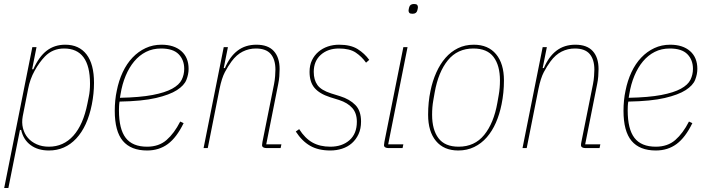

<svg xmlns="http://www.w3.org/2000/svg" viewBox="-20 -742 3548 962"><path d="M142 -506H163L141 -395H147Q175 -458 214 -488Q253 -518 307 -518Q376 -518 413.5 -469.5Q451 -421 451 -327Q451 -273 440 -218Q418 -108 362 -48Q306 12 225 12Q170 12 133.5 -15Q97 -42 86 -91H80L22 200H1ZM225 -7Q298 -7 347.5 -62Q397 -117 418 -223L425 -258Q431 -286 431 -323Q431 -499 301 -499Q244 -499 205 -459Q177 -430 153.5 -387.5Q130 -345 121 -297L94 -160Q88 -128 95 -100Q102 -72 119.5 -51.5Q137 -31 164 -19Q191 -7 225 -7Z M717 12Q636 12 595.5 -36Q555 -84 555 -187Q555 -213 557.5 -238.5Q560 -264 565 -287Q575 -338 595 -380.5Q615 -423 644 -453.5Q673 -484 709.5 -501Q746 -518 789 -518Q852 -518 888.5 -486Q925 -454 925 -397Q925 -370 914 -342Q903 -314 866.5 -290.5Q830 -267 761.5 -251Q693 -235 579 -233Q577 -222 576.5 -209.5Q576 -197 576 -189Q576 -95 610 -51Q644 -7 717 -7Q776 -7 814.5 -40.5Q853 -74 883 -133L900 -125Q865 -53 821 -20.5Q777 12 717 12ZM787 -499Q745 -499 711.5 -482Q678 -465 652.5 -434.5Q627 -404 609.5 -362Q592 -320 584 -270L581 -252Q681 -254 744 -266Q807 -278 842.5 -297.5Q878 -317 890.5 -342.5Q903 -368 903 -397Q903 -442 875 -470.5Q847 -499 787 -499Z M1000 0 1101 -506H1122L1101 -401H1107Q1131 -458 1170 -488Q1209 -518 1265 -518Q1323 -518 1352 -486Q1381 -454 1381 -396Q1381 -379 1379.5 -359.5Q1378 -340 1374 -321L1314 -19H1390L1386 0H1316Q1306 0 1299.5 -3.5Q1293 -7 1293 -15Q1293 -21 1295 -31L1353 -320Q1357 -340 1358.5 -361Q1360 -382 1360 -393Q1360 -444 1336.5 -471.5Q1313 -499 1262 -499Q1227 -499 1196 -483.5Q1165 -468 1140 -434Q1123 -411 1107 -381Q1091 -351 1080 -297L1021 0Z M1635 12Q1575 12 1534 -11.5Q1493 -35 1462 -83L1479 -95Q1508 -49 1545.5 -28Q1583 -7 1635 -7Q1694 -7 1731 -39.5Q1768 -72 1768 -132Q1768 -175 1745 -201Q1722 -227 1679 -241L1634 -255Q1581 -272 1556 -301.5Q1531 -331 1531 -382Q1531 -415 1543 -440Q1555 -465 1575.5 -482.5Q1596 -500 1622.5 -509Q1649 -518 1679 -518Q1737 -518 1772 -496Q1807 -474 1830 -442L1814 -428Q1793 -458 1762.5 -478.5Q1732 -499 1678 -499Q1623 -499 1587.5 -467.5Q1552 -436 1552 -382Q1552 -342 1570.5 -316Q1589 -290 1639 -274L1684 -260Q1732 -245 1760.5 -216Q1789 -187 1789 -133Q1789 -97 1776.5 -70Q1764 -43 1743 -24.5Q1722 -6 1694 3Q1666 12 1635 12Z M2047 -673Q2035 -673 2031 -677.5Q2027 -682 2027 -689Q2027 -691 2028 -696.5Q2029 -702 2030 -705Q2034 -722 2054 -722Q2066 -722 2070 -717.5Q2074 -713 2074 -706Q2074 -704 2073 -698.5Q2072 -693 2071 -690Q2067 -673 2047 -673ZM1927 0Q1917 0 1910.5 -3.5Q1904 -7 1904 -15Q1904 -21 1906 -31L2001 -506H2022L1925 -19H2001L1997 0Z M2276 12Q2204 12 2164.5 -35.5Q2125 -83 2125 -167Q2125 -231 2137 -287Q2147 -336 2166 -378.5Q2185 -421 2212 -452Q2239 -483 2274.5 -500.5Q2310 -518 2354 -518Q2426 -518 2465.5 -470.5Q2505 -423 2505 -339Q2505 -277 2493 -219Q2483 -169 2464.5 -127Q2446 -85 2419 -54Q2392 -23 2356 -5.5Q2320 12 2276 12ZM2278 -7Q2358 -7 2406 -66Q2454 -125 2472 -227L2479 -267Q2485 -300 2485 -339Q2485 -414 2453 -456.5Q2421 -499 2352 -499Q2272 -499 2224 -440Q2176 -381 2158 -279L2151 -239Q2145 -206 2145 -167Q2145 -92 2177 -49.5Q2209 -7 2278 -7Z M2598 0 2699 -506H2720L2699 -401H2705Q2729 -458 2768 -488Q2807 -518 2863 -518Q2921 -518 2950 -486Q2979 -454 2979 -396Q2979 -379 2977.5 -359.5Q2976 -340 2972 -321L2912 -19H2988L2984 0H2914Q2904 0 2897.5 -3.5Q2891 -7 2891 -15Q2891 -21 2893 -31L2951 -320Q2955 -340 2956.5 -361Q2958 -382 2958 -393Q2958 -444 2934.5 -471.5Q2911 -499 2860 -499Q2825 -499 2794 -483.5Q2763 -468 2738 -434Q2721 -411 2705 -381Q2689 -351 2678 -297L2619 0Z M3266 12Q3185 12 3144.5 -36Q3104 -84 3104 -187Q3104 -213 3106.5 -238.5Q3109 -264 3114 -287Q3124 -338 3144 -380.5Q3164 -423 3193 -453.5Q3222 -484 3258.5 -501Q3295 -518 3338 -518Q3401 -518 3437.5 -486Q3474 -454 3474 -397Q3474 -370 3463 -342Q3452 -314 3415.5 -290.5Q3379 -267 3310.5 -251Q3242 -235 3128 -233Q3126 -222 3125.5 -209.5Q3125 -197 3125 -189Q3125 -95 3159 -51Q3193 -7 3266 -7Q3325 -7 3363.5 -40.5Q3402 -74 3432 -133L3449 -125Q3414 -53 3370 -20.5Q3326 12 3266 12ZM3336 -499Q3294 -499 3260.5 -482Q3227 -465 3201.5 -434.5Q3176 -404 3158.5 -362Q3141 -320 3133 -270L3130 -252Q3230 -254 3293 -266Q3356 -278 3391.5 -297.5Q3427 -317 3439.5 -342.5Q3452 -368 3452 -397Q3452 -442 3424 -470.5Q3396 -499 3336 -499Z"/></svg>

Font: IBM Plex Sans Condensed Thin
Style: Italic
Weight: 100
Width: 3
Italic angle: -11°
Designer: Mike Abbink, Paul van der Laan, Pieter van Rosmalen
Foundry: Bold Monday
Version: Version 1.3